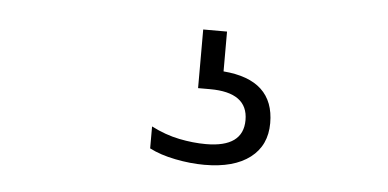

<svg xmlns="http://www.w3.org/2000/svg" viewBox="-30 -56 617 305"><g transform="rotate(5 278.5 97.0)"><path d="M304 204Q281.5 204 257.5 199.2Q233.5 194.5 216 185.5V150.5Q238.5 162 260.8 166.5Q283 171 303.5 171Q363 171 363 127.5Q363 83.5 302.5 83.5H283.5V-10H321.5V53.5Q402.5 60 402.5 129Q402.5 164.5 376.8 184.2Q351 204 304 204Z"/></g></svg>

Font: Encode Sans SmExp Lt
Style: Regular
Weight: 300
Width: 6
Designer: Multiple Designers
Foundry: Impallari Type
Version: Version 3.002; ttfautohint (v1.8.3) -l 8 -r 50 -G 200 -x 14 